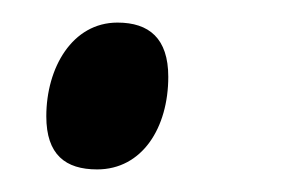

<svg xmlns="http://www.w3.org/2000/svg" viewBox="-20 -143 263 170"><path d="M66 7C106 7 129 -30 129 -75C129 -109 112 -123 84 -123C44 -123 21 -83 21 -40C21 -6 38 7 66 7Z"/></svg>

Font: Noto Serif Display SemiCondensed
Style: Italic
Weight: 400
Width: 4
Italic angle: -12°
Designer: Monotype Design Team
Foundry: Monotype Imaging Inc.
Version: Version 2.009